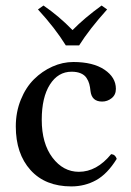

<svg xmlns="http://www.w3.org/2000/svg" viewBox="-20 -664 473 694"><path d="M401.9 -89.8Q368.2 -35.2 327.4 -12.7Q286.6 9.8 237.8 9.8Q143.6 9.8 90.3 -49.3Q37.1 -108.4 37.1 -207Q37.1 -258.8 55.2 -303.5Q73.2 -348.1 102.8 -377.4Q132.3 -406.7 169.4 -423.3Q206.5 -439.9 245.1 -439.9Q316.4 -439.9 357.7 -412.1Q398.9 -384.3 398.9 -342.8Q398.9 -321.3 383.5 -309.1Q368.2 -296.9 349.1 -296.9Q311.5 -296.9 307.1 -335Q305.7 -349.6 302.7 -360.6Q299.8 -371.6 292.7 -382.3Q285.6 -393.1 272 -398.9Q258.3 -404.8 238.8 -404.8Q189.9 -404.8 160.4 -358.4Q130.9 -312 130.9 -231Q130.9 -145.5 169.7 -94.2Q208.5 -43 265.1 -43Q329.6 -43 381.8 -106.9Q397 -105.5 401.9 -89.8ZM217.8 -500Q179.2 -562.5 117.2 -629.9L137.2 -644Q193.4 -605.5 242.2 -555.2Q284.7 -598.6 347.2 -644L367.2 -629.9Q302.7 -558.1 266.1 -500Z"/></svg>

Font: Common Serif News
Style: Regular
Weight: 450
Designer: Philipp H. Poll, Khaled Hosny
Foundry: Stefan Peev, Context Ltd.
Version: Version 1.026